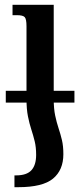

<svg xmlns="http://www.w3.org/2000/svg" viewBox="-20 -512 332 797"><path d="M90 -101V-403Q90 -433 82.5 -441Q75 -449 50 -449H32V-492H203V-101Q203 -61 209 -32.5Q215 -4 223 20Q231 44 237 69Q243 94 243 128Q243 194 200 229.5Q157 265 56 265H40V216H47Q91 216 110.5 194.5Q130 173 130 131Q130 99 124 74.5Q118 50 110 25.5Q102 1 96 -29Q90 -59 90 -101ZM4 -135H289V-86H4Z"/></svg>

Font: Noto Serif Armenian Medium
Style: Regular
Weight: 500
Version: Version 2.007